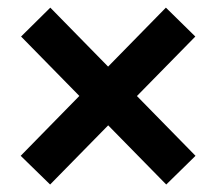

<svg xmlns="http://www.w3.org/2000/svg" viewBox="-20 -582 571 503"><path d="M111.3 -98.6 34.2 -173.8 414.6 -562 491.7 -486.3ZM415.5 -98.6 35.2 -486.3 111.8 -562 492.2 -173.8Z"/></svg>

Font: Roboto SemiBold
Style: Regular
Weight: 600
Designer: Christian Robertson
Foundry: Google
Version: Version 3.009; 2024